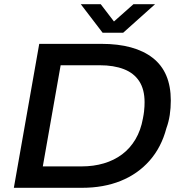

<svg xmlns="http://www.w3.org/2000/svg" viewBox="-20 -895 873 915"><path d="M46 0 167 -686H463Q622 -686 708 -619Q794 -552 794 -416Q794 -380 789 -347Q784 -314 773 -284Q749 -193 693 -129.5Q637 -66 555.5 -33Q474 0 371 0ZM184 -102H369Q426 -102 475 -116.5Q524 -131 562 -159.5Q600 -188 625.5 -231Q651 -274 661 -330Q665 -350 666.5 -363.5Q668 -377 668.5 -388Q669 -399 669 -408Q669 -469 643.5 -508Q618 -547 570 -565.5Q522 -584 456 -584H269ZM719 -875 567 -739H469L365 -875H460L545 -764L492 -765L616 -875Z"/></svg>

Font: Archivo SemiExpanded Medium
Style: Italic
Weight: 500
Width: 6
Italic angle: -10°
Designer: Hector Gatti
Foundry: Omnibus-Type
Version: Version 2.001